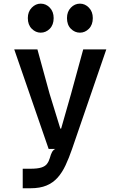

<svg xmlns="http://www.w3.org/2000/svg" viewBox="-20 -816 640 1052"><path d="M104.5 215.5V108.5H147Q185 108.5 206 102Q227 95.5 237.2 82.2Q247.5 69 253 50Q258.5 29.5 265 17.5Q271.5 5.5 283 0H246.5L58 -545.5H185L251.5 -303L310.5 -111.5H315L369.5 -302.5L436 -545.5H562.5L375 0Q358 49.5 339.2 89.5Q320.5 129.5 295.5 157.5Q270.5 185.5 234.8 200.5Q199 215.5 147 215.5ZM203 -637Q175.5 -637 154 -658.5Q132.5 -680 132.5 -717Q132.5 -752 154 -774Q175.5 -796 203 -796Q232 -796 253 -774Q274 -752 274 -717Q274 -680 252.8 -658.5Q231.5 -637 203 -637ZM418 -637Q389.5 -637 368.2 -658.5Q347 -680 347 -717Q347 -752 368.2 -774Q389.5 -796 418 -796Q446 -796 467.2 -774Q488.5 -752 488.5 -717Q488.5 -680 467.2 -658.5Q446 -637 418 -637Z"/></svg>

Font: Spline Sans Mono Medium
Style: Regular
Weight: 500
Monospace: yes
Version: Version 1.004